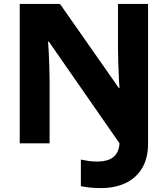

<svg xmlns="http://www.w3.org/2000/svg" viewBox="-20 -734 859 983"><path d="M497 229Q463 229 437.5 226Q412 223 394 219V83Q413 87 432.5 90Q452 93 477 93Q513 93 537.5 83.5Q562 74 576 53Q590 32 592 0L230 -521H226Q228 -502 229.5 -468Q231 -434 232.5 -394Q234 -354 234 -317V0H81V-714H287L588 -284H592Q590 -303 588.5 -338.5Q587 -374 585.5 -414.5Q584 -455 584 -488V-714H738V2Q738 76 707.5 127Q677 178 622.5 203.5Q568 229 497 229Z"/></svg>

Font: Noto Sans Syriac Eastern ExtraBold
Style: Regular
Weight: 800
Designer: Patrick Giasson and the Monotype Design Team
Foundry: Monotype Imaging Inc.
Version: Version 3.001